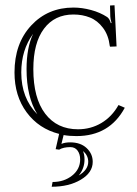

<svg xmlns="http://www.w3.org/2000/svg" viewBox="-20 -501 520 731"><path d="M295.9 74.2Q301.8 87.4 301.8 106Q301.8 140.6 279.8 167Q315.9 145.5 315.9 115.2Q315.9 90.3 295.9 74.2ZM106 -372.1Q61 -310.5 61 -225.1Q61 -127 122.1 -65.9Q81.1 -132.3 81.1 -237.8Q81.1 -319.3 106 -372.1ZM455.1 -90.8Q397 17.1 271 17.1Q243.7 17.1 222.2 13.2L213.9 46.9Q227.1 41 247.1 41Q286.6 41 309.8 62.7Q333 84.5 333 115.2Q333 156.2 287.8 183.1Q242.7 210 176.8 210L180.2 191.9Q224.1 191.9 254.6 167.5Q285.2 143.1 285.2 106Q285.2 85.9 275.4 72.5Q265.6 59.1 248 59.1Q221.2 59.1 205.1 68.8L191.9 66.9L205.1 8.8Q127.9 -10.7 81.5 -73.2Q35.2 -135.7 35.2 -225.1Q35.2 -335.4 98.6 -403.8Q162.1 -472.2 259.8 -472.2Q292 -472.2 326.7 -462.9Q361.3 -453.6 388.2 -436Q397 -429.7 401.9 -413.1H404.8Q399.9 -430.2 399.9 -438L398.9 -480L416 -481L423.8 -324.2L398.9 -323.2L397.9 -326.2Q393.1 -367.2 372.1 -395Q351.1 -422.9 322.5 -434.3Q293.9 -445.8 259.8 -445.8Q188 -445.8 147.5 -391.8Q106.9 -337.9 106.9 -237.8Q106.9 -127.4 152.1 -68.1Q197.3 -8.8 276.9 -8.8Q325.7 -8.8 366 -32.7Q406.2 -56.6 431.2 -101.1Z"/></svg>

Font: FoglihtenNo01
Style: Regular
Weight: 500
Version: Version 0.61